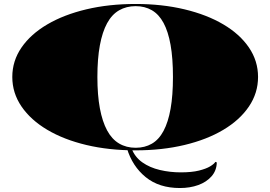

<svg xmlns="http://www.w3.org/2000/svg" viewBox="-20 -743 1363 968"><path d="M620 5H643Q660 49 697.5 75.5Q735 102 786 114Q837 126 891 126Q947 126 983 117Q1019 108 1039 96Q1059 84 1066 73L1073 76Q1072 117 1046.5 146Q1021 175 979.5 190Q938 205 887 205Q782 205 714.5 150Q647 95 620 5ZM664 -723Q797 -723 910 -696Q1023 -669 1106 -620Q1189 -571 1235 -503.5Q1281 -436 1281 -355Q1281 -274 1235 -206Q1189 -138 1106 -88.5Q1023 -39 910 -12Q797 15 664 15Q529 15 415.5 -12Q302 -39 218.5 -88.5Q135 -138 88.5 -206Q42 -274 42 -355Q42 -436 88.5 -503.5Q135 -571 218.5 -620Q302 -669 415.5 -696Q529 -723 664 -723ZM664 -712Q617 -712 580.5 -691Q544 -670 520 -626Q496 -582 483.5 -514.5Q471 -447 471 -355Q471 -264 483.5 -197Q496 -130 520 -85.5Q544 -41 580.5 -19.5Q617 2 664 2Q710 2 745.5 -18.5Q781 -39 804.5 -83Q828 -127 840 -194.5Q852 -262 852 -355Q852 -449 840 -516.5Q828 -584 804.5 -627.5Q781 -671 745.5 -691.5Q710 -712 664 -712Z"/></svg>

Font: Kalnia Expanded SemiBold
Style: Regular
Weight: 600
Width: 7
Designer: Frida Medrano
Foundry: Frida Medrano
Version: Version 1.105